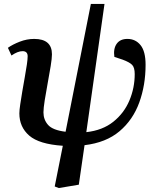

<svg xmlns="http://www.w3.org/2000/svg" viewBox="-20 -723 807 972"><path d="M278 229 257 221 298 15Q178 7 128 -36.5Q78 -80 78 -149Q78 -165 82.5 -195Q87 -225 93 -261Q99 -297 105.5 -332.5Q112 -368 116 -396Q120 -424 120 -438Q120 -464 94 -464Q70 -464 38 -442L20 -481Q44 -498 80 -512Q116 -526 153 -526Q243 -526 243 -448Q243 -428 236.5 -388Q230 -348 221.5 -302.5Q213 -257 206.5 -216Q200 -175 200 -154Q200 -117 223.5 -90.5Q247 -64 312 -56L440 -703H509L417 -54Q499 -63 553.5 -106.5Q608 -150 635 -214Q662 -278 662 -348Q662 -381 649 -394.5Q636 -408 601 -421L559 -435Q553 -476 570.5 -501Q588 -526 625 -526Q666 -526 691.5 -494.5Q717 -463 717 -395Q717 -292 685 -204Q653 -116 585 -58.5Q517 -1 408 12L379 212Z"/></svg>

Font: Literata 36pt SemiBold
Style: Italic
Weight: 600
Italic angle: -2°
Designer: Latin by Veronika Burian and Jose Scaglione. Greek by Irene Vlachou. Cyrillic by Vera Evstafieva
Foundry: TypeTogether
Version: Version 3.002